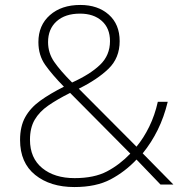

<svg xmlns="http://www.w3.org/2000/svg" viewBox="-20 -745 748 775"><path d="M304 -725Q375 -725 419 -686Q463 -647 463 -579Q463 -511 418 -467.5Q373 -424 298 -387L531 -153Q560 -188 582.5 -234Q605 -280 617 -334H657Q642 -272 616.5 -220.5Q591 -169 556 -126L680 0H628L531 -101Q485 -52 426.5 -21Q368 10 280 10Q183 10 122 -39Q61 -88 61 -180Q61 -235 82 -272.5Q103 -310 142.5 -338.5Q182 -367 238 -395Q190 -444 162.5 -483Q135 -522 135 -575Q135 -643 181.5 -684Q228 -725 304 -725ZM303 -690Q243 -690 208.5 -659Q174 -628 174 -575Q174 -531 199 -495Q224 -459 271 -412Q344 -445 384 -483.5Q424 -522 424 -579Q424 -631 391 -660.5Q358 -690 303 -690ZM263 -370Q211 -344 175 -319Q139 -294 120 -261.5Q101 -229 101 -181Q101 -107 150.5 -66.5Q200 -26 281 -26Q360 -26 411.5 -53Q463 -80 506 -125Z"/></svg>

Font: Noto Sans Lao Looped UI ExtLight
Style: Regular
Weight: 200
Designer: Mark Frömberg, Ben Mitchell
Foundry: The Fontpad Ltd
Version: Version 1.001; ttfautohint (v1.8.4.7-5d5b)